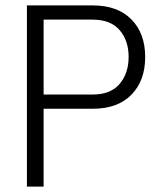

<svg xmlns="http://www.w3.org/2000/svg" viewBox="-20 -687 607 707"><path d="M140.6 0H79.1V-667H322.3Q413.1 -667 463.9 -615.5Q514.6 -564 514.6 -477.1Q514.6 -390.1 464.1 -338.4Q413.6 -286.6 322.3 -286.6H140.6ZM140.6 -614.7V-338.9H321.3Q387.2 -338.9 420.4 -377.9Q453.6 -417 453.6 -477.5Q453.6 -537.6 420.4 -576.2Q387.2 -614.7 321.3 -614.7Z"/></svg>

Font: Estedad-FD Light
Style: Regular
Weight: 300
Designer: Amin Abedi
Version: Version 7.3